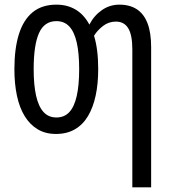

<svg xmlns="http://www.w3.org/2000/svg" viewBox="-20 -567 734 827"><path d="M403 -269Q403 -206 392 -155Q381 -104 359 -67Q337 -30 302.5 -10Q268 10 221 10Q176 10 142.5 -10Q109 -30 86.5 -66.5Q64 -103 53 -154.5Q42 -206 42 -269Q42 -358 61.5 -420Q81 -482 121 -514.5Q161 -547 223 -547Q270 -547 306 -525.5Q342 -504 365 -461Q385 -500 419 -523.5Q453 -547 494 -547Q539 -547 569.5 -527Q600 -507 615.5 -466.5Q631 -426 631 -364V240H550V-354Q550 -416 532.5 -445Q515 -474 479 -474Q448 -474 423.5 -455Q399 -436 385 -413Q394 -384 398.5 -348Q403 -312 403 -269ZM125 -269Q125 -201 135.5 -154.5Q146 -108 167.5 -84.5Q189 -61 223 -61Q257 -61 278.5 -84Q300 -107 310.5 -153.5Q321 -200 321 -269Q321 -338 310.5 -384Q300 -430 278.5 -453Q257 -476 223 -476Q171 -476 148 -424.5Q125 -373 125 -269Z"/></svg>

Font: Noto Sans ExtraCondensed
Style: Regular
Weight: 400
Width: 2
Designer: Monotype Design Team
Foundry: Monotype Imaging Inc.
Version: Version 2.013